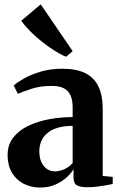

<svg xmlns="http://www.w3.org/2000/svg" viewBox="-20 -853 552 884"><path d="M165 10.5Q122.5 10.5 88.5 -7.2Q54.5 -25 34.8 -58.2Q15 -91.5 15 -139Q15 -186.5 41 -219.8Q67 -253 110.5 -273.8Q154 -294.5 207.2 -304.2Q260.5 -314 314.5 -314V-360Q314.5 -391 305.2 -412.8Q296 -434.5 275 -446Q254 -457.5 218 -457.5Q166.5 -457.5 126.2 -444.5Q86 -431.5 62.5 -421L43 -459Q58.5 -473.5 90 -491.5Q121.5 -509.5 166.8 -523Q212 -536.5 267 -536.5Q330.5 -536.5 371.5 -516.8Q412.5 -497 432.8 -455.8Q453 -414.5 453 -350V-43L499 -38.5V-6Q488 -3.5 469 0Q450 3.5 427.2 6.2Q404.5 9 383 9Q350.5 9 334.5 0.5Q318.5 -8 318.5 -37V-74.5Q309 -56.5 287.5 -36.8Q266 -17 235 -3.2Q204 10.5 165 10.5ZM233 -64Q254 -64 276.8 -74.2Q299.5 -84.5 314.5 -102.5V-273.5Q262.5 -273.5 228.2 -258.5Q194 -243.5 177.5 -217.2Q161 -191 161 -157Q161 -128.5 170.2 -107.5Q179.5 -86.5 196 -75.2Q212.5 -64 233 -64ZM283.5 -592Q260 -601.5 231 -619.8Q202 -638 172.5 -661.5Q143 -685 118.2 -710Q93.5 -735 78 -757.5L167.5 -833L314.5 -617.5L284.5 -592Z"/></svg>

Font: Merriweather 96pt
Style: Bold
Weight: 700
Version: Version 2.100